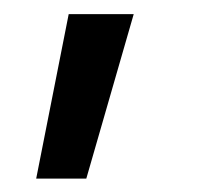

<svg xmlns="http://www.w3.org/2000/svg" viewBox="-20 -120 298 277"><path d="M79.1 -99.6H172.9L104.5 137.7H32.2Z"/></svg>

Font: WEMIX Pretendard
Style: Regular
Weight: 400
Designer: Base glyphs from Inter by Rasmus Andersson; Hangeul glyphs from Noto Sans CJK(Source Han Sans) by Jang Soo-young and Kan
Foundry: Kil Hyung-jin
Version: Version 1.000